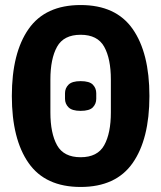

<svg xmlns="http://www.w3.org/2000/svg" viewBox="-20 -730 640 762"><path d="M300 12Q160 12 93.5 -83Q27 -178 27 -349Q27 -520 93.5 -615Q160 -710 300 -710Q440 -710 506.5 -615Q573 -520 573 -349Q573 -178 506.5 -83Q440 12 300 12ZM300 -106Q367 -106 393.5 -153.5Q420 -201 420 -284V-414Q420 -497 393.5 -544.5Q367 -592 300 -592Q233 -592 206.5 -544.5Q180 -497 180 -414V-284Q180 -201 206.5 -153.5Q233 -106 300 -106ZM300 -290Q266 -290 252 -304Q238 -318 238 -338V-360Q238 -380 252 -394Q266 -408 300 -408Q335 -408 348.5 -394Q362 -380 362 -360V-338Q362 -318 348.5 -304Q335 -290 300 -290Z"/></svg>

Font: Lilex Nerd Font
Style: Bold
Weight: 700
Designer: Mike Abbink, Paul van der Laan, Pieter van Rosmalen, Mikhael Khrustik
Foundry: Mikhael Khrustik
Version: Version 2.400; ttfautohint (v1.8.4.7-5d5b);Nerd Fonts 3.3.0